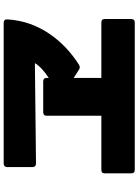

<svg xmlns="http://www.w3.org/2000/svg" viewBox="125 -882 750 1040"><g transform="rotate(-90 500.0 -362.0)"><path d="M669 -309C794 -388 905 -521 915 -697C916 -710 909 -717 896 -717H134C122 -717 115 -710 115 -698V-561C115 -549 122 -542 134 -542C293 -544 605 -547 678 -548C663 -522 633 -496 598 -473V-484C598 -497 591 -503 579 -503H412C400 -503 393 -497 393 -484V-188H100C87 -188 81 -182 81 -169V-26C81 -14 87 -7 100 -7H898C911 -7 917 -14 917 -26V-169C917 -182 911 -188 898 -188H598V-338L643 -309C647 -306 652 -305 656 -305C660 -305 664 -306 669 -309Z"/></g></svg>

Font: LINE Seed JP App_OTF ExtraBold
Style: Regular
Weight: 800
Designer: LINE & Fontrix & Fontworks
Version: Version 1.013